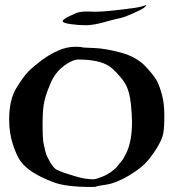

<svg xmlns="http://www.w3.org/2000/svg" viewBox="-20 -724 689 757"><path d="M323.7 -678.7 354 -677.7Q387.2 -677.7 456.5 -685.8Q525.9 -693.8 540.3 -699Q554.7 -704.1 556.2 -704.1Q556.6 -704.1 556.6 -703.6Q556.6 -701.7 550.8 -695.8Q542.5 -688 505.6 -671.6Q468.8 -655.3 453.6 -652.6Q438.5 -649.9 393.1 -637.2Q347.7 -624.5 318.8 -624.5Q290 -624.5 258.5 -628.9Q227.1 -633.3 227.1 -640.4Q227.1 -647.5 254.6 -660.9Q282.2 -674.3 294.9 -676.5Q307.6 -678.7 323.7 -678.7ZM627.9 -267.6Q627.9 -220.2 623.8 -198.7Q619.6 -177.2 603.8 -149.4Q587.9 -121.6 563.5 -91.8Q539.1 -62 488.5 -32Q438 -2 400.4 3.7Q362.8 9.3 360.1 11.2Q357.4 13.2 340.8 13.2Q238.8 13.2 189.7 -5.9Q140.6 -24.9 109.6 -44.7Q78.6 -64.5 62 -87.2Q45.4 -109.9 30.8 -154.8Q16.1 -199.7 16.1 -251.5Q16.1 -330.1 43.7 -375.5Q71.3 -420.9 91.1 -441.2Q110.8 -461.4 142.8 -485.4Q174.8 -509.3 209 -524.4Q243.2 -539.6 276.4 -539.6Q299.3 -539.6 302.2 -537.8Q305.2 -536.1 350.3 -534.7Q395.5 -533.2 457.3 -516.4Q519 -499.5 554.4 -461.4Q589.8 -423.3 600.1 -402.3Q610.4 -381.3 619.1 -348.4Q627.9 -315.4 627.9 -267.6ZM500.5 -242.2Q500.5 -271.5 495.8 -315.7Q491.2 -359.9 477.1 -387.9Q462.9 -416 424.1 -452.6Q385.3 -489.3 289.1 -489.3Q265.6 -489.3 231.9 -464.1Q198.2 -439 180.2 -397.5Q162.1 -356 155 -325.4Q147.9 -294.9 147.9 -233.9Q147.9 -172.4 152.6 -154.1Q157.2 -135.7 159.9 -123.3Q162.6 -110.8 177.2 -85.4Q191.9 -60.1 205.1 -54Q218.3 -47.9 227.8 -44.4Q237.3 -41 276.4 -29.1Q315.4 -17.1 347.7 -17.1Q357.9 -17.1 379.9 -25.9Q401.9 -34.7 418.9 -46.9Q436 -59.1 443.8 -69.8Q451.7 -80.6 459.2 -88.9Q466.8 -97.2 478.3 -121.1Q489.7 -145 495.1 -176Q500.5 -207 500.5 -242.2Z"/></svg>

Font: Eadui
Style: Medium
Weight: 500
Designer: Peter S. Baker
Version: Version 1.1